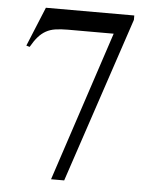

<svg xmlns="http://www.w3.org/2000/svg" viewBox="-50 -690 589 747"><g transform="rotate(5 245.0 -316.5)"><path d="M228.5 14.6H177.2L370.6 -570.8H192.4Q164.1 -570.8 143.3 -567.6Q122.6 -564.5 106.4 -555.4Q90.3 -546.4 76.9 -531.2Q63.5 -516.1 49.3 -491.2L36.1 -495.1L99.1 -648.4H444.3V-631.3Z"/></g></svg>

Font: Kitab
Style: Regular
Weight: 400
Designer: SIL International
Foundry: Khaled Hosny
Version: Version 1.000